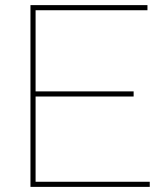

<svg xmlns="http://www.w3.org/2000/svg" viewBox="-20 -730 657 750"><path d="M565 -20V0H99V-710H556V-690H119V-373H502V-353H119V-20Z"/></svg>

Font: Raleway-v4020 Thin
Style: Regular
Weight: 250
Designer: Matt McInerney, Pablo Impallari, Rodrigo Fuenzalida
Foundry: Matt McInerney, Pablo Impallari, Rodrigo Fuenzalida
Version: Version 4.020;PS 004.020;hotconv 1.0.88;makeotf.lib2.5.64775